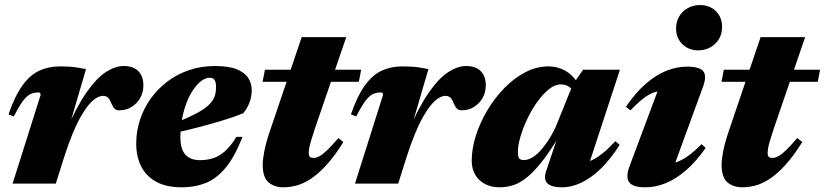

<svg xmlns="http://www.w3.org/2000/svg" viewBox="-20 -744 3343 778"><path d="M144.5 -359Q144.5 -363.5 142.8 -366.5Q141 -369.5 136 -369.5Q118.5 -369.5 104 -363Q89.5 -356.5 73.8 -336Q58 -315.5 36 -272L14.5 -280.5Q40.5 -356 71.2 -398.2Q102 -440.5 139.5 -457.8Q177 -475 223.5 -475Q244.5 -475 260.5 -474Q276.5 -473 292.2 -470.5Q308 -468 328.5 -464L248 -189L245 -207.5Q289.5 -311 330.5 -369.5Q371.5 -428 409.2 -452.2Q447 -476.5 481 -476.5Q520.5 -476.5 540.8 -455.5Q561 -434.5 561 -398Q561 -369.5 547.8 -346.5Q534.5 -323.5 512.5 -310.2Q490.5 -297 463.5 -297Q450.5 -297 443.5 -304.5Q436.5 -312 430 -327.5Q424 -343.5 416.2 -349.5Q408.5 -355.5 397.5 -355.5Q384.5 -355.5 369.8 -346.5Q355 -337.5 339.2 -318.8Q323.5 -300 306.8 -270.5Q290 -241 273.2 -200Q256.5 -159 239.5 -106L206 0H31Z M830 -429Q814 -429 797.2 -417Q780.5 -405 765 -383.2Q749.5 -361.5 737.5 -331.5Q725.5 -301.5 718.2 -265.2Q711 -229 711 -188Q711 -139 731.5 -117Q752 -95 790.5 -95Q818.5 -95 843.2 -102.8Q868 -110.5 891.2 -131Q914.5 -151.5 938 -189.5H962.5Q930.5 -107 893 -62.8Q855.5 -18.5 812 -1.8Q768.5 15 716.5 15Q654.5 15 613.5 -7.2Q572.5 -29.5 552.2 -69.5Q532 -109.5 532 -162Q532 -212 547.2 -258.5Q562.5 -305 590.8 -344.5Q619 -384 658.5 -413.8Q698 -443.5 746.5 -460Q795 -476.5 851 -476.5Q907 -476.5 939.5 -463.2Q972 -450 986 -427.8Q1000 -405.5 1000 -379Q1000 -352.5 990.8 -328.2Q981.5 -304 965.5 -285Q935.5 -273 898.8 -261.2Q862 -249.5 822 -238.5Q782 -227.5 741 -217.5Q700 -207.5 661.5 -199L663.5 -236Q711.5 -254 745.2 -269.5Q779 -285 800.8 -299.2Q822.5 -313.5 834.5 -327.8Q846.5 -342 851 -357.5Q855.5 -373 855.5 -391Q855.5 -404.5 852.8 -412.8Q850 -421 844.5 -425Q839 -429 830 -429Z M1044 -412.5 1053.5 -461.5H1443.5L1434 -412.5ZM1256 -223Q1245 -190 1239.5 -170.8Q1234 -151.5 1232.5 -141Q1231 -130.5 1231 -123.5Q1231 -112.5 1236 -108.2Q1241 -104 1250.5 -104Q1261 -104 1274 -110.8Q1287 -117.5 1305.5 -135.2Q1324 -153 1351 -184.5L1371.5 -168.5Q1335.5 -111 1302.5 -75Q1269.5 -39 1239.2 -19.2Q1209 0.5 1181.2 7.8Q1153.5 15 1128 15Q1092.5 15 1068.5 -4.8Q1044.5 -24.5 1044.5 -77.5Q1044.5 -96.5 1050.8 -130Q1057 -163.5 1073 -211L1202.5 -593.5H1383Z M1532 -359Q1532 -363.5 1530.2 -366.5Q1528.5 -369.5 1523.5 -369.5Q1506 -369.5 1491.5 -363Q1477 -356.5 1461.2 -336Q1445.5 -315.5 1423.5 -272L1402 -280.5Q1428 -356 1458.8 -398.2Q1489.5 -440.5 1527 -457.8Q1564.5 -475 1611 -475Q1632 -475 1648 -474Q1664 -473 1679.8 -470.5Q1695.5 -468 1716 -464L1635.5 -189L1632.5 -207.5Q1677 -311 1718 -369.5Q1759 -428 1796.8 -452.2Q1834.5 -476.5 1868.5 -476.5Q1908 -476.5 1928.2 -455.5Q1948.5 -434.5 1948.5 -398Q1948.5 -369.5 1935.2 -346.5Q1922 -323.5 1900 -310.2Q1878 -297 1851 -297Q1838 -297 1831 -304.5Q1824 -312 1817.5 -327.5Q1811.5 -343.5 1803.8 -349.5Q1796 -355.5 1785 -355.5Q1772 -355.5 1757.2 -346.5Q1742.5 -337.5 1726.8 -318.8Q1711 -300 1694.2 -270.5Q1677.5 -241 1660.8 -200Q1644 -159 1627 -106L1593.5 0H1418.5Z M2193 -51 2251 -222.5 2263 -221.5Q2220 -147 2184.8 -100.5Q2149.5 -54 2119.5 -28.8Q2089.5 -3.5 2061.5 5.8Q2033.5 15 2004.5 15Q1971.5 15 1946 2Q1920.5 -11 1906 -35.2Q1891.5 -59.5 1891.5 -93Q1891.5 -141.5 1908.2 -194.5Q1925 -247.5 1954.8 -297.2Q1984.5 -347 2023.8 -387.2Q2063 -427.5 2108.5 -451.2Q2154 -475 2202 -475Q2239.5 -475 2271 -457.2Q2302.5 -439.5 2329.5 -396L2308.5 -364Q2301.5 -381 2287.5 -391.5Q2273.5 -402 2251.5 -402Q2229 -402 2205 -383Q2181 -364 2158.2 -332.8Q2135.5 -301.5 2117.8 -264.5Q2100 -227.5 2089.2 -191.5Q2078.5 -155.5 2078.5 -127.5Q2078.5 -109 2083.5 -102.2Q2088.5 -95.5 2104 -95.5Q2116 -95.5 2130.8 -102.5Q2145.5 -109.5 2162 -125.5Q2178.5 -141.5 2196.2 -167Q2214 -192.5 2231.5 -229L2301.5 -402.5L2343 -461.5H2492L2355 -43.5L2332.5 -81Q2356 -84.5 2378 -94.8Q2400 -105 2423.2 -123.8Q2446.5 -142.5 2473.5 -172L2491 -157Q2434 -68.5 2374.2 -26.8Q2314.5 15 2257.5 15Q2214 15 2198 -1.2Q2182 -17.5 2193 -51Z M2531 -70.5 2660 -415.5 2693 -376.5Q2662 -378.5 2638 -372Q2614 -365.5 2590 -347.5Q2566 -329.5 2534.5 -296.5L2516.5 -311.5Q2556 -369.5 2597.5 -405.2Q2639 -441 2681 -457.5Q2723 -474 2764 -474Q2815.5 -474 2830 -454.8Q2844.5 -435.5 2829 -393.5L2699.5 -39L2656.5 -77Q2684.5 -76.5 2709.8 -83.2Q2735 -90 2762.2 -108Q2789.5 -126 2822.5 -160L2839.5 -144.5Q2800 -88.5 2759 -53.2Q2718 -18 2676.8 -1.5Q2635.5 15 2595.5 15Q2544.5 15 2529.5 -5.5Q2514.5 -26 2531 -70.5ZM2719.5 -628.5Q2719.5 -656 2732.2 -677.5Q2745 -699 2767 -711.2Q2789 -723.5 2816.5 -723.5Q2855.5 -723.5 2880.8 -698.8Q2906 -674 2906 -634.5Q2906 -607.5 2893.5 -586.2Q2881 -565 2859 -552.5Q2837 -540 2809 -540Q2770.5 -540 2745 -565Q2719.5 -590 2719.5 -628.5Z M2903.5 -412.5 2913 -461.5H3303L3293.5 -412.5ZM3115.5 -223Q3104.5 -190 3099 -170.8Q3093.5 -151.5 3092 -141Q3090.5 -130.5 3090.5 -123.5Q3090.5 -112.5 3095.5 -108.2Q3100.5 -104 3110 -104Q3120.5 -104 3133.5 -110.8Q3146.5 -117.5 3165 -135.2Q3183.5 -153 3210.5 -184.5L3231 -168.5Q3195 -111 3162 -75Q3129 -39 3098.8 -19.2Q3068.5 0.5 3040.8 7.8Q3013 15 2987.5 15Q2952 15 2928 -4.8Q2904 -24.5 2904 -77.5Q2904 -96.5 2910.2 -130Q2916.5 -163.5 2932.5 -211L3062 -593.5H3242.5Z"/></svg>

Font: Newsreader 36pt ExtraBold
Style: Italic
Weight: 800
Italic angle: -17°
Designer: Hugues Gentile
Foundry: Production Type
Version: Version 1.003